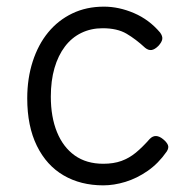

<svg xmlns="http://www.w3.org/2000/svg" viewBox="-20 -539 562 578"><path d="M291 19Q223 19 171.5 -11Q120 -41 91 -100Q62 -159 62 -243Q62 -303 78.5 -354Q95 -405 125 -441.5Q155 -478 197.5 -498.5Q240 -519 293 -519Q338 -519 383.5 -499.5Q429 -480 462 -441Q470 -430 468.5 -421Q467 -412 457 -401Q446 -390 436.5 -388.5Q427 -387 417 -395Q389 -421 361 -437.5Q333 -454 289 -454Q254 -454 225 -440Q196 -426 175.5 -399Q155 -372 144 -334Q133 -296 133 -248Q133 -187 151.5 -141.5Q170 -96 205 -71Q240 -46 291 -46Q322 -46 345.5 -54.5Q369 -63 389 -79.5Q409 -96 431 -121Q440 -130 450 -129.5Q460 -129 471 -120Q482 -111 485.5 -102.5Q489 -94 482 -83Q457 -47 424.5 -24.5Q392 -2 357.5 8.5Q323 19 291 19Z"/></svg>

Font: Playwrite CL Light
Style: Regular
Weight: 300
Designer: Veronika Burian, José Scaglione
Foundry: TypeTogether
Version: Version 1.002